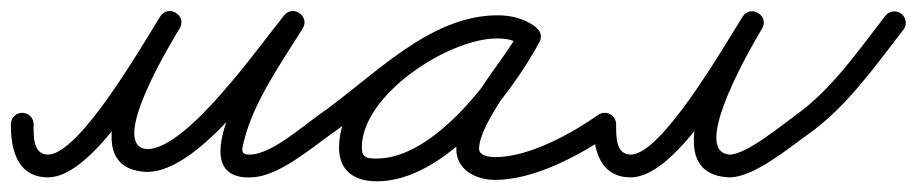

<svg xmlns="http://www.w3.org/2000/svg" viewBox="-41 -306 1690 354"><path d="M-21 -77.1C-21.3 -29.9 -8.9 21 47.5 21C134.4 21 245.2 -181.4 290.1 -253.4C297.4 -265.1 291.9 -276.5 282.9 -282C273.9 -287.5 261.2 -287.1 254.2 -275.2C223.7 -223.8 84.6 4.5 229.4 11C229.4 11 229.7 11 229.9 11C230.2 11 230.4 11 230.5 11C328 10.5 453.5 -174.5 515.6 -251.3C523.8 -261.5 518.8 -273.2 510 -279.5C501.1 -285.8 488.4 -286.8 481.4 -275.6C459.1 -240 272.9 29.3 424.2 21C473.7 18.2 531.2 -31.6 571.1 -59.9C580.6 -66.6 582.8 -79.7 576.1 -89.1C569.4 -98.6 556.3 -100.8 546.9 -94.1C514.9 -71.4 460.2 -23.1 421.8 -21C401.2 -19.8 404.7 -30.2 409.3 -48.1C427.2 -119 478.7 -192.1 517 -253.3C524 -264.5 519.6 -275.7 511.4 -281.5C503.2 -287.4 491.2 -287.9 482.9 -277.7C431.3 -213.7 303.5 -31.4 230.2 -31C230.2 -31 230.5 -31 230.8 -31C231 -31 231.3 -31 231.3 -31C155.2 -34.4 277.7 -232.5 290.3 -253.8C297.4 -265.7 292.1 -277 283.1 -282.4C274.2 -287.8 261.7 -287.3 254.4 -275.6C219.8 -220.1 105.2 -21 47.5 -21C19.5 -21 20.9 -56 21 -76.9C21.1 -88.5 11.7 -97.9 0.1 -98C-11.5 -98.1 -20.9 -88.7 -21 -77.1Z M541.8 -65C548.4 -55.5 561.5 -53.1 571 -59.8C661 -122.3 761.9 -235.8 876.6 -235.8C891.6 -235.8 907.4 -232.8 919.8 -223.9C930.6 -216.2 942.1 -221.6 948 -230.7C953.8 -239.8 954.1 -252.5 942.5 -259.2C920.2 -272.1 901.7 -277.1 875.3 -277.1C762 -277.1 584.1 -155.6 584.1 -34.2C584.1 9.6 613 28.3 653.7 28.3C778.8 28.3 899.3 -129 953.4 -227.9C960.1 -240.2 954.3 -251.4 945.1 -256.4C935.9 -261.5 923.3 -260.4 916.6 -248.1C882.3 -185.6 800.3 -101.5 800.3 -31.6C800.3 8 837.3 25.7 872 25.7C943.7 25.7 1028.6 -19.6 1086 -59.8C1095.5 -66.5 1097.9 -79.5 1091.2 -89C1084.5 -98.5 1071.5 -100.9 1062 -94.2C1012.1 -59.3 934.4 -16.3 872 -16.3C862.5 -16.3 842.3 -18.3 842.3 -31.6C842.3 -79.6 926.3 -178.4 953.4 -227.9C960.1 -240.2 954.3 -251.4 945.1 -256.4C935.9 -261.5 923.3 -260.4 916.6 -248.1C871 -164.9 760 -13.7 653.7 -13.7C635.9 -13.7 626.1 -14.7 626.1 -34.2C626.1 -131.4 786 -235.1 875.3 -235.1C894.5 -235.1 905.7 -232 921.5 -222.8C933 -216.1 944.1 -221.1 949.6 -229.6C955.1 -238.2 955.1 -250.3 944.2 -258.1C924.6 -272.1 900.5 -277.8 876.6 -277.8C748.7 -277.8 645.9 -162.9 547 -94.2C537.5 -87.6 535.1 -74.5 541.8 -65Z M1053 -77C1053 -29.5 1065.4 21 1122 21C1208.3 21 1318 -180.3 1363.8 -252.8C1371.1 -264.5 1365.7 -275.9 1356.7 -281.4C1347.7 -287 1335 -286.6 1328 -274.7C1297.2 -223.1 1158 13.7 1303 21C1303 21 1303.2 21 1303.5 21C1303.7 21 1304 21 1304 21C1349.5 21 1414.5 -34.2 1451 -59.8C1460.5 -66.5 1462.9 -79.5 1456.2 -89C1449.5 -98.5 1436.5 -100.9 1427 -94.2C1400.2 -75.5 1335.7 -21 1304 -21C1304 -21 1304.3 -21 1304.5 -21C1304.8 -21 1305.1 -21 1305 -21C1227.8 -24.8 1351.2 -231.8 1364 -253.3C1371.1 -265.1 1365.9 -276.5 1357 -281.9C1348.1 -287.3 1335.6 -286.9 1328.2 -275.2C1292.6 -218.8 1179 -21 1122 -21C1093.7 -21 1095 -55.8 1095 -77C1095 -88.6 1085.6 -98 1074 -98C1062.4 -98 1053 -88.6 1053 -77Z M1449.2 -58.5C1520.4 -109.2 1571.5 -182.9 1624.6 -251.1C1631.7 -260.3 1630 -273.5 1620.9 -280.6C1611.7 -287.7 1598.5 -286 1591.4 -276.9C1541 -212.1 1492.5 -140.8 1424.8 -92.8C1415.4 -86.1 1413.2 -73 1419.9 -63.5C1426.6 -54 1439.7 -51.8 1449.2 -58.5Z"/></svg>

Font: FRB American Cursive Guidelines Arrows Medium
Style: Italic
Weight: 500
Italic angle: -25°
Version: Version 2.0;Modular Font Editor K font №1